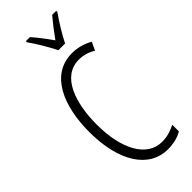

<svg xmlns="http://www.w3.org/2000/svg" viewBox="-304 -1081 1038 1038"><g transform="rotate(-45 215.5 -561.5)"><path d="M247 -881H298C321 -928 359 -989 389 -1031V-1040H358C324 -999 303 -972 273 -930C246 -969 213 -1012 188 -1040H157V-1031C186 -992 223 -928 247 -881ZM289 -767C321 -767 354 -758 385 -739L407 -786C369 -807 330 -818 287 -818C123 -818 52 -648 52 -451C52 -222 144 -83 288 -83C330 -83 369 -93 397 -110V-161C371 -147 336 -134 293 -134C180 -134 109 -258 109 -450C109 -614 159 -767 289 -767Z"/></g></svg>

Font: Noto Sans Kannada UI ExtraCondensed Light
Style: Regular
Weight: 300
Width: 2
Designer: Jelle Bosma - Monotype Design Team
Foundry: Monotype Imaging Inc.
Version: Version 2.005